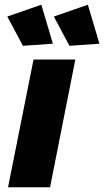

<svg xmlns="http://www.w3.org/2000/svg" viewBox="-20 -793 441 813"><path d="M299 -541 192 0H14L122 -541ZM155 -773 204 -608 77 -599 11 -723ZM352 -773 401 -608 274 -599 208 -723Z"/></svg>

Font: Gontserrat
Style: Bold Italic
Weight: 700
Italic angle: -11.3°
Designer: Julieta Ulanovsky
Foundry: Julieta Ulanovsky
Version: Version 6.001